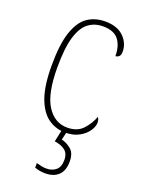

<svg xmlns="http://www.w3.org/2000/svg" viewBox="-145 -609 666 897"><g transform="rotate(20 188.5 -160.5)"><path d="M220 10Q172 10 134.5 -16.5Q97 -43 75 -102.5Q53 -162 53 -263Q53 -370 74 -431Q95 -492 132 -517Q169 -542 219 -542Q279 -542 311 -510.5Q343 -479 343 -436Q343 -420 335.5 -413Q328 -406 318 -406Q318 -457 294.5 -487Q271 -517 217 -517Q176 -517 145.5 -494.5Q115 -472 98 -417Q81 -362 81 -264Q81 -134 119 -74.5Q157 -15 220 -15Q270 -15 297.5 -45Q325 -75 338 -111Q346 -102 346 -84Q346 -66 331.5 -44Q317 -22 288.5 -6Q260 10 220 10ZM197 221Q170 221 144 212V189Q158 193 170 195.5Q182 198 194 198Q223 198 241.5 182Q260 166 260 131Q260 101 241.5 85.5Q223 70 188 65L204 -9H229L216 46Q242 52 264 70.5Q286 89 286 130Q286 176 262 198.5Q238 221 197 221Z"/></g></svg>

Font: Noto Serif Tamil Condensed Thin
Style: Italic
Weight: 100
Width: 3
Italic angle: -12°
Designer: Indian Type Foundry, Tom Grace, and the Monotype Design Team
Foundry: Monotype Imaging Inc.
Version: Version 2.003; ttfautohint (v1.8.4.7-5d5b)